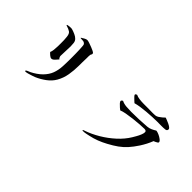

<svg xmlns="http://www.w3.org/2000/svg" viewBox="19 -1322 1963 1963"><g transform="rotate(45 1000.0 -341.0)"><path d="M671 -620Q671 -613 667.5 -608.5Q664 -604 662 -598Q660 -587 660 -573.5Q660 -560 660 -548Q659 -520 658.5 -490.5Q658 -461 658 -432Q658 -370 647 -304Q636 -238 604 -182Q576 -133 526.5 -96.5Q477 -60 425 -38Q415 -34 393 -26.5Q371 -19 349.5 -13Q328 -7 317 -7Q315 -7 311 -7.5Q307 -8 307 -12Q307 -17 313 -21Q319 -25 322 -26Q330 -30 338.5 -33Q347 -36 355 -40Q383 -54 411.5 -73.5Q440 -93 462 -115Q506 -160 524 -208.5Q542 -257 545 -311Q548 -365 548 -423Q548 -432 548 -454Q548 -476 547.5 -503.5Q547 -531 546 -558Q545 -585 543 -604.5Q541 -624 538 -628Q527 -643 509.5 -645.5Q492 -648 475 -648Q470 -648 470 -651Q470 -654 475 -656Q488 -664 504 -673.5Q520 -683 535 -683Q545 -683 567.5 -675.5Q590 -668 612.5 -659Q635 -650 645 -645Q653 -641 662 -635.5Q671 -630 671 -620ZM472 -341Q465 -334 454.5 -321Q444 -308 432 -298Q420 -288 408 -288Q394 -288 376.5 -303Q359 -318 351 -328Q359 -345 362 -370.5Q365 -396 365.5 -422.5Q366 -449 366 -468Q366 -491 365.5 -514Q365 -537 362 -559Q358 -599 337.5 -613Q317 -627 282 -637Q281 -638 278 -639Q275 -640 275 -642Q275 -647 287.5 -649Q300 -651 314 -652Q328 -653 332 -653Q337 -652 341.5 -651Q346 -650 351 -649Q371 -643 396.5 -631.5Q422 -620 437 -604Q453 -588 456 -563.5Q459 -539 459 -516Q459 -481 456.5 -445.5Q454 -410 454 -374Q454 -367 459.5 -355.5Q465 -344 472 -341Z M1791 -462Q1791 -456 1781.5 -449.5Q1772 -443 1760.5 -438Q1749 -433 1743 -431Q1730 -397 1713 -364.5Q1696 -332 1676 -301Q1640 -246 1605 -207Q1570 -168 1527.5 -137.5Q1485 -107 1427 -76Q1381 -51 1335.5 -33.5Q1290 -16 1238 -5Q1219 -1 1199.5 3Q1180 7 1160 7Q1158 7 1154.5 6.5Q1151 6 1151 3Q1151 -2 1159.5 -4.5Q1168 -7 1170 -8Q1243 -33 1318 -77.5Q1393 -122 1457 -180.5Q1521 -239 1561 -305Q1570 -320 1583.5 -343.5Q1597 -367 1607 -391.5Q1617 -416 1617 -433Q1617 -445 1608.5 -449.5Q1600 -454 1589 -454Q1563 -454 1520.5 -451Q1478 -448 1431 -442.5Q1384 -437 1343.5 -429.5Q1303 -422 1280 -412Q1273 -417 1257 -430.5Q1241 -444 1227.5 -459Q1214 -474 1214 -483Q1214 -489 1220 -494.5Q1226 -500 1231 -502Q1260 -487 1298.5 -484Q1337 -481 1369 -481Q1482 -481 1593 -490Q1619 -492 1643 -503Q1667 -514 1687 -527Q1696 -527 1713.5 -521Q1731 -515 1748.5 -505Q1766 -495 1778.5 -484Q1791 -473 1791 -462ZM1767 -625Q1767 -603 1744 -600Q1716 -597 1686.5 -597.5Q1657 -598 1628 -598Q1599 -598 1559.5 -596Q1520 -594 1477.5 -590.5Q1435 -587 1396.5 -581Q1358 -575 1331 -567Q1326 -572 1311 -585Q1296 -598 1283.5 -612Q1271 -626 1271 -631Q1271 -638 1277.5 -642Q1284 -646 1290 -647Q1309 -637 1340 -633Q1371 -629 1403 -629Q1435 -629 1456 -629Q1475 -629 1493.5 -628.5Q1512 -628 1530 -628Q1541 -628 1552 -628.5Q1563 -629 1574 -630Q1588 -632 1604.5 -642.5Q1621 -653 1636.5 -666.5Q1652 -680 1661 -689Q1669 -686 1686 -679.5Q1703 -673 1722 -664Q1741 -655 1754 -645Q1767 -635 1767 -625Z"/></g></svg>

Font: Kaisei HarunoUmi Medium
Style: Regular
Weight: 500
Designer: Font-Kai, 金井和夫
Foundry: KAZUO KANAI
Version: Version 5.003